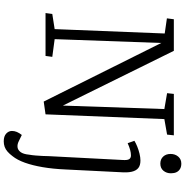

<svg xmlns="http://www.w3.org/2000/svg" viewBox="-1 -784 1013 1052"><g transform="rotate(90 506.0 -257.5)"><path d="M558 -95 577 -651 490 -666 494 -703H721L717 -666L632 -651L606 0L536 10L215 -634L194 -50L291 -37L286 0H51L56 -37L139 -50L163 -653L80 -665L85 -703H258ZM908 -109Q905 -41 895.5 15Q886 71 871 113Q856 155 835 181Q823 197 810.5 208Q798 219 784 224Q770 229 754 229Q726 229 711.5 215.5Q697 202 697 184Q697 170 702.5 157Q708 144 719 130L754 147Q770 155 785.5 153.5Q801 152 812.5 137Q824 122 827 90Q830 73 831.5 54Q833 35 834 16.5Q835 -2 835 -17L856 -421Q858 -447 852 -457.5Q846 -468 831 -468Q817 -468 800.5 -463.5Q784 -459 764 -450L751 -487Q764 -495 782.5 -502.5Q801 -510 821.5 -515Q842 -520 859 -520Q886 -520 900.5 -508Q915 -496 920.5 -472Q926 -448 923 -410ZM823 -685Q823 -710 837.5 -727Q852 -744 876 -744Q893 -744 905 -737Q917 -730 923 -717.5Q929 -705 929 -687Q929 -663 915 -646Q901 -629 876 -629Q852 -629 837.5 -644.5Q823 -660 823 -685Z"/></g></svg>

Font: Literata 18pt Light
Style: Italic
Weight: 300
Italic angle: -2°
Designer: Latin by Veronika Burian and Jose Scaglione. Greek by Irene Vlachou. Cyrillic by Vera Evstafieva
Foundry: TypeTogether
Version: Version 3.103;gftools[0.9.29]